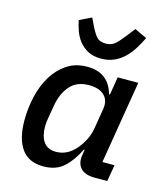

<svg xmlns="http://www.w3.org/2000/svg" viewBox="-116 -862 832 963"><g transform="rotate(15 300.0 -380.5)"><path d="M199 12Q122 12 85 -40Q48 -92 48 -188Q48 -250 62 -311Q76 -372 105 -420Q134 -468 178.5 -498Q223 -528 284 -528Q341 -528 375.5 -501Q410 -474 424 -423H429L444 -516H551L480 -86H543L528 0H463Q411 0 388.5 -26Q366 -52 374 -96L378 -122H374Q345 -62 305 -25Q265 12 199 12ZM242 -75Q301 -75 346 -129Q362 -148 377 -176Q392 -204 398 -240L415 -343Q423 -388 396.5 -414.5Q370 -441 317 -441Q252 -441 217.5 -400.5Q183 -360 172 -297L160 -226Q158 -217 157 -205.5Q156 -194 156 -183Q156 -134 176.5 -104.5Q197 -75 242 -75ZM338 -585Q297 -585 269.5 -600Q242 -615 224 -638Q206 -661 196 -689Q186 -717 181 -743L243 -773L260 -738Q277 -702 293 -683Q309 -664 342 -664Q372 -664 391.5 -682Q411 -700 441 -739L467 -773L531 -743Q518 -716 501 -688Q484 -660 461.5 -637Q439 -614 408.5 -599.5Q378 -585 338 -585Z"/></g></svg>

Font: IBM Plex Mono Medium
Style: Italic
Weight: 500
Italic angle: -9°
Monospace: yes
Designer: Mike Abbink, Paul van der Laan, Pieter van Rosmalen
Foundry: Bold Monday
Version: Version 2.3